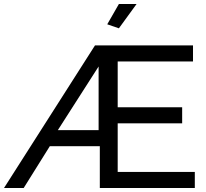

<svg xmlns="http://www.w3.org/2000/svg" viewBox="-45 -936 1026 956"><path d="M547 -795 489 -815 547 -916H635ZM428 -710H916V-630H541V-402H862V-322H541V-80H925V0H452V-208H203L73 0H-25ZM446 -288V-605L243 -288Z"/></svg>

Font: Raleway Medium Alt1
Style: Regular
Weight: 500
Designer: Matt McInerney, Pablo Impallari, Rodrigo Fuenzalida
Foundry: Matt McInerney, Pablo Impallari, Rodrigo Fuenzalida
Version: Version 3.000g; ttfautohint (v1.5) -l 8 -r 28 -G 28 -x 14 -D